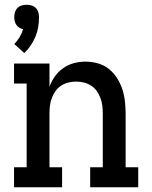

<svg xmlns="http://www.w3.org/2000/svg" viewBox="-20 -787 640 807"><path d="M39 0V-84H92V-436H39V-520H188V-422Q196 -445 210.5 -465.5Q225 -486 245.5 -500.5Q266 -515 290 -521.5Q314 -528 339 -528Q365 -528 390.5 -521Q416 -514 436.5 -498Q457 -482 471.5 -459.5Q486 -437 494 -412.5Q502 -388 505 -362Q508 -336 508 -310V-84H561V0H359V-84H412V-310Q412 -327 410 -343.5Q408 -360 402 -375.5Q396 -391 386.5 -404.5Q377 -418 363 -427Q349 -436 333 -440Q317 -444 300 -444Q283 -444 267 -440Q251 -436 237 -427Q223 -418 213.5 -404.5Q204 -391 198 -375.5Q192 -360 190 -343.5Q188 -327 188 -310V-84H241V0ZM82 -564 40 -602Q53 -615 62.5 -631Q72 -647 77 -664Q69 -666 61.5 -670.5Q54 -675 49 -682Q44 -689 42 -697.5Q40 -706 40 -715Q40 -725 43 -735.5Q46 -746 53.5 -753.5Q61 -761 71.5 -764Q82 -767 92 -767Q102 -767 112.5 -764Q123 -761 130.5 -753.5Q138 -746 141 -735.5Q144 -725 144 -715Q144 -694 140.5 -673Q137 -652 129 -633Q121 -614 109 -596Q97 -578 82 -564Z"/></svg>

Font: Iosevka HT Medium Extended
Style: Regular
Weight: 500
Width: 7
Monospace: yes
Designer: Belleve Invis
Foundry: Belleve Invis
Version: Version 32.3.0; ttfautohint (v1.8.4)